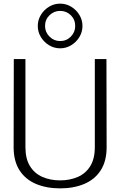

<svg xmlns="http://www.w3.org/2000/svg" viewBox="-20 -1025 662 1057"><path d="M311 12Q236 12 178 -12.5Q120 -37 87.5 -87.5Q55 -138 55 -215L56 -700H120V-215Q120 -151 145 -110.5Q170 -70 213.5 -51Q257 -32 311 -32Q365 -32 408.5 -51Q452 -70 477 -110.5Q502 -151 502 -215V-700H566L567 -215Q567 -138 534.5 -87.5Q502 -37 444 -12.5Q386 12 311 12ZM311 -759Q278 -759 250 -776Q222 -793 205 -821Q188 -849 188 -882Q188 -915 205 -943Q222 -971 250 -988Q278 -1005 311 -1005Q344 -1005 372 -988Q400 -971 417 -943Q434 -915 434 -882Q434 -849 417 -821Q400 -793 372 -776Q344 -759 311 -759ZM311 -799Q346 -799 370 -823.5Q394 -848 394 -882Q394 -917 370 -941Q346 -965 311 -965Q277 -965 252.5 -941Q228 -917 228 -882Q228 -848 252.5 -823.5Q277 -799 311 -799Z"/></svg>

Font: Panamera
Style: Regular
Weight: 400
Designer: Bastien Sozeau
Foundry: NBR — Bastien Sozeau
Version: Version 3.002; ttfautohint (v1.8.4.7-5d5b);gftools[0.9.33]